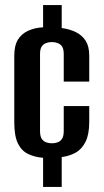

<svg xmlns="http://www.w3.org/2000/svg" viewBox="-20 -668 406 753"><path d="M149 65V-49Q115 -52 89.5 -64.5Q64 -77 50 -106Q36 -135 36 -189V-450Q36 -489 50 -512Q64 -535 89.5 -547Q115 -559 149 -561V-648H222V-558Q253 -554 277.5 -542Q302 -530 316 -508Q330 -486 330 -450V-348H230V-455Q230 -476 223.5 -485.5Q217 -495 206.5 -499Q196 -503 183 -503Q171 -503 160.5 -499Q150 -495 143.5 -485.5Q137 -476 137 -455V-155Q137 -134 143.5 -124Q150 -114 160.5 -110Q171 -106 183 -106Q196 -106 206.5 -110Q217 -114 223.5 -124Q230 -134 230 -155V-252H330V-190Q330 -141 315.5 -112Q301 -83 277 -69.5Q253 -56 222 -52V65Z"/></svg>

Font: Alumni Sans Thin
Style: Bold
Weight: 700
Version: Version 1.018